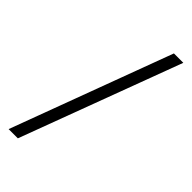

<svg xmlns="http://www.w3.org/2000/svg" viewBox="-231 -761 809 809"><g transform="rotate(45 173.0 -357.0)"><path d="M335 -716H279L12 2H67Z"/></g></svg>

Font: Noto Sans Thai Looped UI Condensed Light
Style: Regular
Weight: 300
Width: 3
Designer: Cadson Demak Team
Foundry: Cadson Demak Co., Ltd.
Version: Version 1.000